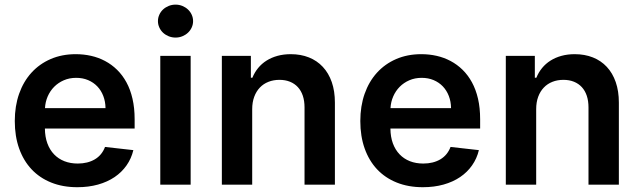

<svg xmlns="http://www.w3.org/2000/svg" viewBox="-20 -782 2705 813"><path d="M307.5 10.7Q245.7 10.7 196.7 -9.1Q147.7 -28.8 113.5 -65.3Q79.2 -101.9 60.9 -153.6Q42.6 -205.3 42.6 -269.5Q42.6 -332.7 60.9 -384.8Q79.2 -436.8 113.1 -474.1Q147 -511.4 194.6 -532Q242.2 -552.6 300.8 -552.6Q334.5 -552.6 365.9 -545.5Q397.4 -538.4 425.1 -523.6Q452.8 -508.9 475.7 -486.5Q498.6 -464.1 515.3 -433.6Q532 -403.1 541 -364Q550.1 -324.9 550.1 -277V-237.6H170.1Q170.5 -202.4 180.6 -174.9Q190.7 -147.4 209 -128.4Q227.3 -109.4 252.7 -99.4Q278.1 -89.5 309.3 -89.5Q351.2 -89.5 381.4 -107.2Q411.6 -125 424.7 -159.8L544.7 -146.3Q536.2 -110.8 516 -81.9Q495.7 -52.9 465.4 -32.3Q435 -11.7 395.1 -0.5Q355.1 10.7 307.5 10.7ZM426.8 -324.2Q426.5 -351.9 417.4 -375.5Q408.4 -399.1 392 -416.2Q375.7 -433.2 353 -442.8Q330.3 -452.4 302.6 -452.4Q273.8 -452.4 250.2 -442.1Q226.6 -431.8 209.3 -414.4Q192.1 -397 182 -373.8Q171.9 -350.5 170.5 -324.2Z M658.7 -545.5H787.3V0H658.7ZM723.4 -622.9Q708.1 -622.9 694.4 -628.4Q680.8 -633.9 670.6 -643.3Q660.5 -652.7 654.7 -665.5Q648.8 -678.3 648.8 -692.5Q648.8 -707 654.7 -719.8Q660.5 -732.6 670.6 -742Q680.8 -751.4 694.4 -756.9Q708.1 -762.4 723.4 -762.4Q738.6 -762.4 752.1 -756.9Q765.6 -751.4 775.7 -742Q785.9 -732.6 791.7 -719.8Q797.6 -707 797.6 -692.5Q797.6 -678.3 791.7 -665.5Q785.9 -652.7 775.7 -643.3Q765.6 -633.9 752.1 -628.4Q738.6 -622.9 723.4 -622.9Z M1047.9 0H919.4V-545.5H1042.3V-452.8H1048.7Q1057.9 -475.5 1073 -494Q1088.1 -512.4 1108.7 -525.4Q1129.3 -538.4 1155 -545.5Q1180.8 -552.6 1211.3 -552.6Q1253.6 -552.6 1288 -538.9Q1322.4 -525.2 1346.9 -498.9Q1371.4 -472.7 1384.8 -434.5Q1398.1 -396.3 1398.1 -347.3V0H1269.5V-327.4Q1269.5 -354.8 1262.3 -376.4Q1255 -398.1 1241.3 -413Q1227.6 -427.9 1207.9 -435.9Q1188.2 -443.9 1163.4 -443.9Q1137.8 -443.9 1116.7 -435.5Q1095.5 -427.2 1080.3 -411.2Q1065 -395.2 1056.5 -372.2Q1047.9 -349.1 1047.9 -319.6Z M1770.6 10.7Q1708.8 10.7 1659.8 -9.1Q1610.8 -28.8 1576.5 -65.3Q1542.3 -101.9 1524 -153.6Q1505.7 -205.3 1505.7 -269.5Q1505.7 -332.7 1524 -384.8Q1542.3 -436.8 1576.2 -474.1Q1610.1 -511.4 1657.7 -532Q1705.3 -552.6 1763.8 -552.6Q1797.6 -552.6 1829 -545.5Q1860.4 -538.4 1888.1 -523.6Q1915.8 -508.9 1938.7 -486.5Q1961.6 -464.1 1978.3 -433.6Q1995 -403.1 2004.1 -364Q2013.1 -324.9 2013.1 -277V-237.6H1633.2Q1633.5 -202.4 1643.6 -174.9Q1653.8 -147.4 1672.1 -128.4Q1690.3 -109.4 1715.7 -99.4Q1741.1 -89.5 1772.4 -89.5Q1814.3 -89.5 1844.5 -107.2Q1874.6 -125 1887.8 -159.8L2007.8 -146.3Q1999.3 -110.8 1979 -81.9Q1958.8 -52.9 1928.4 -32.3Q1898.1 -11.7 1858.1 -0.5Q1818.2 10.7 1770.6 10.7ZM1889.9 -324.2Q1889.6 -351.9 1880.5 -375.5Q1871.4 -399.1 1855.1 -416.2Q1838.8 -433.2 1816.1 -442.8Q1793.3 -452.4 1765.6 -452.4Q1736.9 -452.4 1713.2 -442.1Q1689.6 -431.8 1672.4 -414.4Q1655.2 -397 1645.1 -373.8Q1634.9 -350.5 1633.5 -324.2Z M2250.4 0H2121.8V-545.5H2244.7V-452.8H2251.1Q2260.3 -475.5 2275.4 -494Q2290.5 -512.4 2311.1 -525.4Q2331.7 -538.4 2357.4 -545.5Q2383.2 -552.6 2413.7 -552.6Q2456 -552.6 2490.4 -538.9Q2524.9 -525.2 2549.4 -498.9Q2573.9 -472.7 2587.2 -434.5Q2600.5 -396.3 2600.5 -347.3V0H2471.9V-327.4Q2471.9 -354.8 2464.7 -376.4Q2457.4 -398.1 2443.7 -413Q2430 -427.9 2410.3 -435.9Q2390.6 -443.9 2365.8 -443.9Q2340.2 -443.9 2319.1 -435.5Q2297.9 -427.2 2282.7 -411.2Q2267.4 -395.2 2258.9 -372.2Q2250.4 -349.1 2250.4 -319.6Z"/></svg>

Font: Interop SemBd
Style: Regular
Weight: 600
Designer: Rasmus Andersson, Google, Jang Haemin
Foundry: jhaemin
Version: Version 1.008